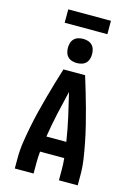

<svg xmlns="http://www.w3.org/2000/svg" viewBox="-161 -1220 923 1303"><g transform="rotate(15 300.0 -568.5)"><path d="M79 0V-74Q79 -130 87.5 -186Q96 -242 107 -297.5Q118 -353 131.5 -408Q145 -463 160 -517.5Q175 -572 191 -626.5Q207 -681 224 -735H376Q393 -681 409 -626.5Q425 -572 440 -517.5Q455 -463 468.5 -408Q482 -353 493 -297.5Q504 -242 512.5 -186Q521 -130 521 -74V0H389V-74Q389 -94 388 -114.5Q387 -135 385 -155H215Q213 -135 212 -114.5Q211 -94 211 -74V0ZM230 -265H370Q357 -349 338.5 -432Q320 -515 300 -597Q280 -515 261.5 -432Q243 -349 230 -265ZM300 -800Q283 -800 266 -805Q249 -810 237 -822Q225 -834 220 -851Q215 -868 215 -885Q215 -902 220 -919Q225 -936 237 -948Q249 -960 266 -965Q283 -970 300 -970Q317 -970 334 -965Q351 -960 363 -948Q375 -936 380 -919Q385 -902 385 -885Q385 -868 380 -851Q375 -834 363 -822Q351 -810 334 -805Q317 -800 300 -800ZM150 -1043V-1137H450V-1043Z"/></g></svg>

Font: Iosevka Curly XBdEx
Style: Regular
Weight: 800
Width: 7
Monospace: yes
Designer: Belleve Invis
Foundry: Belleve Invis
Version: Version 11.1.0; ttfautohint (v1.8.3)